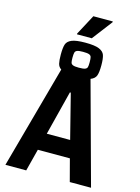

<svg xmlns="http://www.w3.org/2000/svg" viewBox="-153 -1156 901 1239"><g transform="rotate(15 297.5 -536.5)"><path d="M583 0H441L402 -148H188L150 0H11L200 -687Q182 -699 177 -720Q172 -741 172 -780Q172 -826 179.5 -848.5Q187 -871 215.5 -883Q244 -895 306 -895Q369 -895 398 -883Q427 -871 435 -848.5Q443 -826 443 -780Q443 -734 435 -711.5Q427 -689 398 -678ZM250 -780Q250 -756 253 -746.5Q256 -737 267.5 -732.5Q279 -728 306 -728Q335 -728 347 -732.5Q359 -737 362 -746.5Q365 -756 365 -780Q365 -804 362 -814.5Q359 -825 347 -829.5Q335 -834 306 -834Q279 -834 267.5 -829.5Q256 -825 253 -814.5Q250 -804 250 -780ZM217 -263H373L298 -559H292ZM239 -933V-938L311 -1073H441V-1068L338 -933Z"/></g></svg>

Font: Saira Semi Condensed SemiBold
Style: Regular
Weight: 600
Width: 4
Designer: Hector Gatti with collaboration of the Omnibus-Type team
Foundry: Omnibus-Type
Version: Version 1.001; ttfautohint (v1.8)